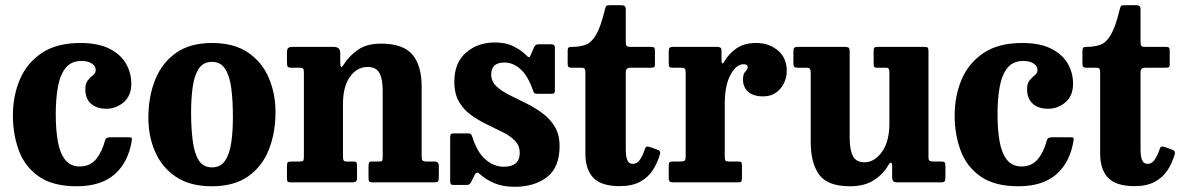

<svg xmlns="http://www.w3.org/2000/svg" viewBox="-20 -700 4536 737"><path d="M29.5 -256.5Q29.5 -331.5 56.2 -394.8Q83 -458 140.2 -496.5Q197.5 -535 288.5 -535Q357 -535 400.2 -513Q443.5 -491 463.8 -455.5Q484 -420 484 -379Q484 -332 454.5 -307.2Q425 -282.5 388 -282.5Q351 -282.5 329.2 -302Q307.5 -321.5 307.5 -357Q307.5 -380.5 317.5 -392.2Q327.5 -404 337.5 -411.8Q347.5 -419.5 347.5 -431.5Q347.5 -446.5 332.5 -456.2Q317.5 -466 292.5 -466Q254 -466 232.5 -439.8Q211 -413.5 202.5 -367.5Q194 -321.5 194 -261.5Q194 -202.5 202 -157.2Q210 -112 230.2 -86.5Q250.5 -61 286.5 -61Q325.5 -61 348.8 -89.2Q372 -117.5 383.5 -162Q386 -173 402.5 -173H473.5Q483.5 -173 485.2 -171Q487 -169 486 -161Q472.5 -76.5 419.8 -30.8Q367 15 274.5 15Q183 15 129.2 -22.5Q75.5 -60 52.5 -122Q29.5 -184 29.5 -256.5Z M549.5 -247.5Q549.5 -327.5 575.2 -392.8Q601 -458 655 -496.5Q709 -535 793.5 -535Q878.5 -535 932.5 -498Q986.5 -461 1012 -400.5Q1037.5 -340 1037.5 -270Q1037.5 -190 1012 -125.5Q986.5 -61 932.5 -23Q878.5 15 793.5 15Q709 15 655 -21.5Q601 -58 575.2 -117.8Q549.5 -177.5 549.5 -247.5ZM713.5 -270Q713.5 -207 719.8 -159Q726 -111 743.2 -84.2Q760.5 -57.5 793.5 -57.5Q827 -57.5 844.2 -83.5Q861.5 -109.5 867.8 -153.2Q874 -197 874 -250Q874 -313.5 867.8 -361.2Q861.5 -409 844.2 -435.8Q827 -462.5 793.5 -462.5Q760.5 -462.5 743.2 -436.5Q726 -410.5 719.8 -367Q713.5 -323.5 713.5 -270Z M1129.5 -440H1099Q1087 -440 1084.2 -444.2Q1081.5 -448.5 1081.5 -462V-498Q1081.5 -511.5 1086.2 -515.8Q1091 -520 1103.5 -520H1260.5Q1272 -520 1279 -515Q1286 -510 1286 -496V-466.5Q1286 -446 1288.8 -443Q1291.5 -440 1299.5 -452.5Q1319.5 -484.5 1353.5 -508.5Q1387.5 -532.5 1442 -532.5Q1528 -532.5 1563.2 -490.2Q1598.5 -448 1598.5 -368V-102Q1598.5 -87.5 1602.2 -83.8Q1606 -80 1619 -80H1649Q1664.5 -80 1664.5 -62.5V-21Q1664.5 -5.5 1661 -2.8Q1657.5 0 1642.5 0H1411.5Q1400 0 1397.2 -3.8Q1394.5 -7.5 1394.5 -19.5V-60Q1394.5 -69 1396.2 -74.5Q1398 -80 1406.5 -80H1435.5Q1445 -80 1447 -83.2Q1449 -86.5 1449 -100V-350.5Q1449 -398.5 1435.8 -420.8Q1422.5 -443 1391 -443Q1351 -443 1323.8 -405.8Q1296.5 -368.5 1296.5 -300.5V-99Q1296.5 -88.5 1299 -84.2Q1301.5 -80 1310 -80H1336Q1345 -80 1347.8 -76.8Q1350.5 -73.5 1350.5 -61.5V-17Q1350.5 -6 1345.5 -3Q1340.5 0 1330.5 0H1097Q1086 0 1083.8 -3.5Q1081.5 -7 1081.5 -18.5V-61.5Q1081.5 -74 1084.8 -77Q1088 -80 1100 -80H1128.5Q1139.5 -80 1143 -82.2Q1146.5 -84.5 1146.5 -98V-421.5Q1146.5 -434 1143.2 -437Q1140 -440 1129.5 -440Z M2025 -355.5Q2006 -409.5 1977.8 -434.8Q1949.5 -460 1916 -460Q1865.5 -460 1865.5 -414Q1865.5 -388 1884.5 -369.8Q1903.5 -351.5 1933.5 -336.2Q1963.5 -321 1997 -304.8Q2030.5 -288.5 2060.2 -267Q2090 -245.5 2109 -214.8Q2128 -184 2128 -139.5Q2128 -57 2079.5 -20Q2031 17 1956 17Q1910 17 1877.2 3Q1844.5 -11 1821 -32.5Q1809.5 -43.5 1802.5 -29.5L1789 -2Q1786 4 1782.2 7Q1778.5 10 1769 10H1721Q1713 10 1710.5 6.8Q1708 3.5 1708 -5V-172Q1708 -181 1710.2 -184.5Q1712.5 -188 1721 -188H1774Q1785 -188 1787.8 -185Q1790.5 -182 1793 -174.5Q1811 -116.5 1843.2 -88.2Q1875.5 -60 1914 -60Q1975 -60 1975 -113Q1975 -141 1957 -159.5Q1939 -178 1910.2 -192.5Q1881.5 -207 1849.5 -222.2Q1817.5 -237.5 1788.8 -258Q1760 -278.5 1742 -309.2Q1724 -340 1724 -386.5Q1724 -459.5 1769 -498.2Q1814 -537 1879 -537Q1922 -537 1952 -521.8Q1982 -506.5 2000 -488Q2007 -480.5 2010.2 -480Q2013.5 -479.5 2018 -490.5L2030 -519Q2033.5 -525.5 2037 -527.8Q2040.5 -530 2050.5 -530H2097.5Q2110 -530 2110 -516.5V-354Q2110 -346 2107.8 -343Q2105.5 -340 2097 -340H2044Q2032.5 -340 2030 -343.8Q2027.5 -347.5 2025 -355.5Z M2513 -107Q2503.5 -74 2485.5 -46.5Q2467.5 -19 2436.8 -2.2Q2406 14.5 2359 14.5Q2288 14.5 2257.5 -17.5Q2227 -49.5 2227 -111V-422Q2227 -431.5 2224.5 -435.8Q2222 -440 2212 -440H2175Q2165.5 -440 2162.2 -443Q2159 -446 2159 -455.5V-504Q2159 -514.5 2162 -517.2Q2165 -520 2175.5 -520Q2206 -520 2228.5 -528.5Q2251 -537 2268.5 -567.2Q2286 -597.5 2302 -663.5Q2304.5 -673 2306.5 -676.5Q2308.5 -680 2321 -680H2367Q2382 -680 2382 -664.5V-538Q2382 -526.5 2385.8 -523.2Q2389.5 -520 2400 -520H2479.5Q2488.5 -520 2491.2 -517Q2494 -514 2494 -505V-452.5Q2494 -444.5 2490.5 -442.2Q2487 -440 2479 -440H2400.5Q2382 -440 2382 -423.5V-130.5Q2382 -99.5 2388 -85.2Q2394 -71 2409 -71Q2425 -71 2436 -86.5Q2447 -102 2455.5 -128Q2458.5 -136.5 2462.8 -137.2Q2467 -138 2475.5 -135.5L2503.5 -125.5Q2517.5 -121 2513 -107Z M2612 -420Q2612 -432 2609.2 -436Q2606.5 -440 2594.5 -440H2563.5Q2552.5 -440 2549.8 -443.2Q2547 -446.5 2547 -457.5V-501.5Q2547 -512.5 2550.2 -516.2Q2553.5 -520 2564.5 -520H2732.5Q2741.5 -520 2745.5 -517.2Q2749.5 -514.5 2749.5 -505V-473.5Q2749.5 -444.5 2760.5 -464.5Q2777.5 -493.5 2806.8 -514.2Q2836 -535 2883 -535Q2931 -535 2965.5 -506.8Q3000 -478.5 3000 -427Q3000 -404 2989.8 -381.8Q2979.5 -359.5 2959.2 -344.8Q2939 -330 2909 -330Q2872.5 -330 2852.2 -347.5Q2832 -365 2832 -395Q2832 -417 2841 -425.2Q2850 -433.5 2850 -442.5Q2850 -453.5 2834.5 -453.5Q2806 -453.5 2784 -412.8Q2762 -372 2762 -300.5V-99Q2762 -87 2765 -83.5Q2768 -80 2780 -80H2814.5Q2824 -80 2826 -76.5Q2828 -73 2828 -63.5V-18Q2828 -7.5 2825.8 -3.8Q2823.5 0 2813.5 0H2565Q2555 0 2551 -3Q2547 -6 2547 -15.5V-65.5Q2547 -75 2550.5 -77.5Q2554 -80 2563.5 -80H2591Q2603 -80 2607.5 -83Q2612 -86 2612 -98Z M3092 -155V-420Q3092 -432 3088.8 -436Q3085.5 -440 3074.5 -440H3044.5Q3033.5 -440 3029.5 -443Q3025.5 -446 3025.5 -457.5V-499Q3025.5 -512.5 3028.5 -516.2Q3031.5 -520 3044.5 -520H3222.5Q3234 -520 3237.8 -516.8Q3241.5 -513.5 3241.5 -502.5V-172Q3241.5 -124 3254.2 -100.5Q3267 -77 3298 -77Q3336.5 -77 3365.2 -116.8Q3394 -156.5 3394 -227V-421Q3394 -432 3391.2 -436Q3388.5 -440 3380.5 -440H3347.5Q3339.5 -440 3336.5 -442.5Q3333.5 -445 3333.5 -455.5V-503.5Q3333.5 -513.5 3336 -516.8Q3338.5 -520 3348 -520H3528.5Q3539 -520 3541.5 -516.8Q3544 -513.5 3544 -502.5V-99Q3544 -86 3547.8 -83Q3551.5 -80 3564 -80H3594.5Q3602.5 -80 3605.8 -76.8Q3609 -73.5 3609 -63.5V-19.5Q3609 -8 3606 -4Q3603 0 3592 0H3426.5Q3413 0 3408.8 -4.2Q3404.5 -8.5 3404.5 -23.5V-60Q3404.5 -73.5 3400.5 -75.5Q3396.5 -77.5 3389.5 -65.5Q3370.5 -31.5 3334.2 -8.2Q3298 15 3243.5 15Q3156.5 15 3124.2 -29.8Q3092 -74.5 3092 -155Z M3644.5 -256.5Q3644.5 -331.5 3671.2 -394.8Q3698 -458 3755.2 -496.5Q3812.5 -535 3903.5 -535Q3972 -535 4015.2 -513Q4058.5 -491 4078.8 -455.5Q4099 -420 4099 -379Q4099 -332 4069.5 -307.2Q4040 -282.5 4003 -282.5Q3966 -282.5 3944.2 -302Q3922.5 -321.5 3922.5 -357Q3922.5 -380.5 3932.5 -392.2Q3942.5 -404 3952.5 -411.8Q3962.5 -419.5 3962.5 -431.5Q3962.5 -446.5 3947.5 -456.2Q3932.5 -466 3907.5 -466Q3869 -466 3847.5 -439.8Q3826 -413.5 3817.5 -367.5Q3809 -321.5 3809 -261.5Q3809 -202.5 3817 -157.2Q3825 -112 3845.2 -86.5Q3865.5 -61 3901.5 -61Q3940.5 -61 3963.8 -89.2Q3987 -117.5 3998.5 -162Q4001 -173 4017.5 -173H4088.5Q4098.5 -173 4100.2 -171Q4102 -169 4101 -161Q4087.5 -76.5 4034.8 -30.8Q3982 15 3889.5 15Q3798 15 3744.2 -22.5Q3690.5 -60 3667.5 -122Q3644.5 -184 3644.5 -256.5Z M4489 -107Q4479.5 -74 4461.5 -46.5Q4443.5 -19 4412.8 -2.2Q4382 14.5 4335 14.5Q4264 14.5 4233.5 -17.5Q4203 -49.5 4203 -111V-422Q4203 -431.5 4200.5 -435.8Q4198 -440 4188 -440H4151Q4141.5 -440 4138.2 -443Q4135 -446 4135 -455.5V-504Q4135 -514.5 4138 -517.2Q4141 -520 4151.5 -520Q4182 -520 4204.5 -528.5Q4227 -537 4244.5 -567.2Q4262 -597.5 4278 -663.5Q4280.5 -673 4282.5 -676.5Q4284.5 -680 4297 -680H4343Q4358 -680 4358 -664.5V-538Q4358 -526.5 4361.8 -523.2Q4365.5 -520 4376 -520H4455.5Q4464.5 -520 4467.2 -517Q4470 -514 4470 -505V-452.5Q4470 -444.5 4466.5 -442.2Q4463 -440 4455 -440H4376.5Q4358 -440 4358 -423.5V-130.5Q4358 -99.5 4364 -85.2Q4370 -71 4385 -71Q4401 -71 4412 -86.5Q4423 -102 4431.5 -128Q4434.5 -136.5 4438.8 -137.2Q4443 -138 4451.5 -135.5L4479.5 -125.5Q4493.5 -121 4489 -107Z"/></svg>

Font: Besley* Narrow
Style: Bold
Weight: 700
Width: 4
Designer: Owen Earl
Foundry: indestructible type*
Version: Version 3.000; ttfautohint (v1.8.3)